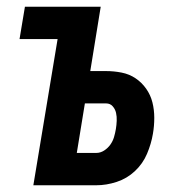

<svg xmlns="http://www.w3.org/2000/svg" viewBox="-20 -550 540 570"><path d="M79 0 151 -434H38L54 -530H279L248 -339H295Q318 -339 341 -334.5Q364 -330 382.5 -317.5Q401 -305 414 -286.5Q427 -268 432.5 -246Q438 -224 438 -200Q438 -176 434 -153Q429 -123 416.5 -93.5Q404 -64 380.5 -42Q357 -20 326.5 -10Q296 0 266 0ZM208 -96H266Q278 -96 289 -103Q300 -110 307.5 -120.5Q315 -131 318.5 -143Q322 -155 324 -167Q326 -179 326.5 -191.5Q327 -204 324.5 -215Q322 -226 314.5 -234.5Q307 -243 295 -243H232Z"/></svg>

Font: Iosevka Curly Oblique
Style: Bold
Weight: 700
Italic angle: -9°
Monospace: yes
Designer: Belleve Invis
Foundry: Belleve Invis
Version: Version 11.1.0; ttfautohint (v1.8.3)